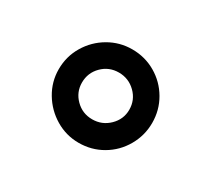

<svg xmlns="http://www.w3.org/2000/svg" viewBox="-75 -898 614 559"><g transform="rotate(30 232.5 -618.0)"><path d="M75 -618Q75 -661 96.5 -697Q118 -733 154 -754Q190 -775 232 -775Q275 -775 311 -754Q347 -733 368 -697Q389 -661 389 -618Q389 -576 368 -539.5Q347 -503 311 -482Q275 -461 232 -461Q190 -461 154 -482.5Q118 -504 96.5 -540Q75 -576 75 -618ZM312 -618Q312 -651 288.5 -674Q265 -697 232 -697Q199 -697 176 -674Q153 -651 153 -618Q153 -586 176 -563Q199 -540 232 -540Q265 -540 288.5 -563Q312 -586 312 -618Z"/></g></svg>

Font: Open Sauce Sans SemiBold
Style: Regular
Weight: 600
Designer: Alfredo Marco Pradil
Foundry: Creative Sauce Fz LLC
Version: Version 1.477